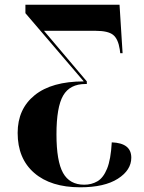

<svg xmlns="http://www.w3.org/2000/svg" viewBox="-20 -556 610 816"><path d="M321 240Q196 240 125.5 179Q55 118 55 9Q55 -93 127.5 -151.5Q200 -210 336 -210L88 -500V-536H488L501 -330H491L489 -346Q482 -391 460.5 -408Q439 -425 387 -425H167L349 -210V-199H343Q277 -199 248.5 -150Q220 -101 220 15Q220 129 248 179Q276 229 338 229Q369 229 394 214.5Q419 200 435 161Q451 122 455 49Q538 52 538 114Q538 167 481 203.5Q424 240 321 240Z"/></svg>

Font: Noto Serif Display SemiCondensed ExtraBold
Style: Regular
Weight: 800
Width: 4
Designer: Monotype Design Team
Foundry: Monotype Imaging Inc.
Version: Version 2.009